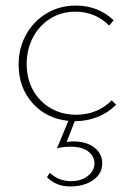

<svg xmlns="http://www.w3.org/2000/svg" viewBox="-20 -432 468 691"><path d="M348 156Q348 193 315.5 216Q283 239 233 239Q207 239 187 231Q167 223 149 206L159 190Q192 220 235 220Q273 220 296.5 201Q320 182 320 156Q320 131 298 113.5Q276 96 235 96Q205 96 185 102L226 3Q147 -5 97 -61Q47 -117 47 -200Q47 -259 74 -307.5Q101 -356 148 -384Q195 -412 253 -412Q333 -412 389 -359L373 -340Q323 -390 251 -390Q201 -390 161 -365Q121 -340 98.5 -297Q76 -254 76 -202Q76 -148 99.5 -106.5Q123 -65 163.5 -42Q204 -19 255 -19Q292 -19 325 -32.5Q358 -46 382 -71L398 -55Q369 -26 331 -11Q293 4 251 4H249L220 79Q236 77 244 77Q291 77 319.5 99Q348 121 348 156Z"/></svg>

Font: Ysabeau Extralight
Style: Regular
Weight: 200
Designer: Christian Thalmann (Catharsis Fonts)
Version: Version 0.003